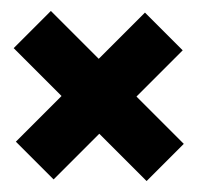

<svg xmlns="http://www.w3.org/2000/svg" viewBox="-20 -514 361 351"><path d="M78 -186 9 -255 245 -491 314 -422ZM248 -183 5 -426 73 -494 316 -251Z"/></svg>

Font: Jockey One
Style: Regular
Weight: 400
Designer: TypeTogether
Foundry: TypeTogether
Version: Version 1.002